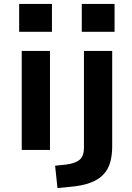

<svg xmlns="http://www.w3.org/2000/svg" viewBox="-20 -759 667 972"><path d="M77 -598V-739H243V-598ZM90 0V-501H233V0ZM394 -598V-739H560V-598ZM271 193 259 80 315 74Q358 69 381.5 51Q405 33 405 -13V-501H548V-18Q548 28 537.5 64Q527 100 502.5 125.5Q478 151 436.5 166.5Q395 182 333 187Z"/></svg>

Font: Nunito Sans 7pt SemiExpanded
Style: Bold
Weight: 700
Width: 6
Designer: Vernon Adams
Foundry: Vernon Adams
Version: Version 3.101;gftools[0.9.27]